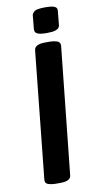

<svg xmlns="http://www.w3.org/2000/svg" viewBox="-97 -916 477 959"><g transform="rotate(-10 141.5 -436.5)"><path d="M192 -747Q160 -747 147.5 -752.5Q135 -758 133 -764.5Q131 -771 131 -775L138 -847Q139 -855 150 -865Q161 -875 206 -875Q235 -875 248 -870.5Q261 -866 263.5 -859Q266 -852 265 -847L258 -775Q258 -771 254 -764Q250 -757 236 -752Q222 -747 192 -747ZM102 2Q86 2 68.5 -3Q51 -8 52 -26L119 -673Q122 -702 175 -702H201Q216 -702 233.5 -697Q251 -692 251 -674L183 -27Q181 2 128 2Z"/></g></svg>

Font: Asap SemiBold
Style: Italic
Weight: 600
Italic angle: -6°
Designer: Pablo Cosgaya
Foundry: Omnibus-Type
Version: Version 3.001; ttfautohint (v1.8.3)